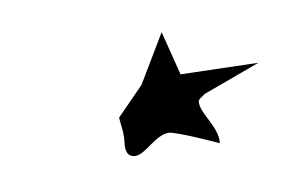

<svg xmlns="http://www.w3.org/2000/svg" viewBox="-35 -813 404 270"><g transform="rotate(-10 167.0 -678.0)"><path d="M166.8 -694 127.7 -654C128.2 -642.7 131.1 -633.7 129.1 -618C127.7 -607.3 129.5 -597 141.4 -597C155.8 -597 173.4 -621 192.4 -621C202.3 -621 261 -594.1 261 -594C264 -617.4 239.9 -640.1 242 -657C242.5 -660.5 248.3 -662.9 252.2 -666L334 -696L223.4 -699L207.5 -762Z"/></g></svg>

Font: Rocketfuel
Style: Italic
Weight: 400
Designer: Mew Too
Foundry: Cannot Into Space Fonts.
Version: Version 0.27